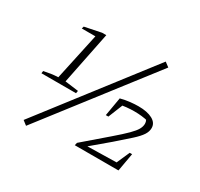

<svg xmlns="http://www.w3.org/2000/svg" viewBox="-144 -818 1081 1039"><g transform="rotate(30 396.5 -298.5)"><path d="M61 -247 63 -262Q86 -267 107 -270Q128 -273 151 -274L214 -566H129L133 -580L236 -601H262L196 -274L280 -263L277 -247ZM131 41 104 20 612 -638 640 -617ZM412 0 416 -17 560 -141Q610 -184 636.5 -210.5Q663 -237 673 -255Q683 -273 683 -290Q683 -302 678 -311Q673 -320 660 -327L688 -310Q668 -315 646 -317.5Q624 -320 600 -320Q578 -320 551.5 -317.5Q525 -315 497 -308L496 -341Q527 -349 555 -352Q583 -355 606 -355Q661 -355 693.5 -337.5Q726 -320 726 -288Q726 -266 712 -244.5Q698 -223 666 -194Q634 -165 581 -119L440 0ZM431 0 437 -28 677 -33 671 0ZM640 0 690 -113H705L685 0ZM476 -225 496 -341 539 -342 492 -225Z"/></g></svg>

Font: Piazzolla Thin Thin
Style: Italic
Weight: 250
Italic angle: -11.3°
Version: Version 2.005